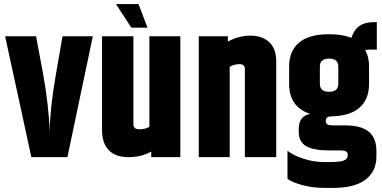

<svg xmlns="http://www.w3.org/2000/svg" viewBox="-20 -767 1864 937"><path d="M285 -590H433L309 0H133L5 -590H156L190 -408Q204 -332 212 -260Q220 -188 221 -154L222 -119Q224 -240 253 -405Z M709 -590H860V0H718V-27Q669 0 607 0Q544 0 511 -34Q478 -68 478 -132V-590H631V-162Q631 -136 659 -136Q689 -136 709 -148ZM546 -747H656L700 -632H621Z M1092 -564Q1145 -593 1203 -593Q1259 -593 1293.5 -561.5Q1328 -530 1328 -467V0H1175V-430Q1175 -454 1149 -454Q1123 -454 1101 -441V0H950V-590H1092Z M1631 -358V-442Q1631 -481 1586 -481Q1541 -481 1541 -442V-358Q1541 -319 1586 -319Q1631 -319 1631 -358ZM1819 -525H1784Q1776 -525 1762 -523Q1781 -491 1781 -443V-357Q1781 -283 1735 -242Q1689 -201 1596 -199Q1570 -199 1570 -177Q1570 -164 1578.5 -159.5Q1587 -155 1610 -155H1665Q1742 -155 1779.5 -124.5Q1817 -94 1817 -29V-4Q1817 69 1764 109.5Q1711 150 1606 150H1569Q1505 150 1456 136.5Q1407 123 1383 106V-31Q1411 -9 1461 7.5Q1511 24 1565 24H1586Q1638 24 1657.5 16.5Q1677 9 1677 -8V-13Q1677 -33 1643 -33H1582Q1510 -33 1474 -54Q1438 -75 1438 -122V-138Q1438 -201 1494 -211Q1391 -245 1391 -357V-443Q1391 -518 1439.5 -559Q1488 -600 1586 -600Q1651 -600 1695 -582Q1718 -659 1803 -659H1819Z"/></svg>

Font: Khand Black
Style: Regular
Weight: 900
Designer: Sanchit Sawaria and Jyotish Sonowal (Devanagari), Satya Rajpurohit (Latin)
Foundry: Indian Type Foundry
Version: Version 2.000;PS 1.0;hotconv 1.0.79;makeotf.lib2.5.61930